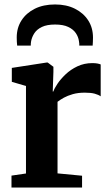

<svg xmlns="http://www.w3.org/2000/svg" viewBox="-20 -841 492 861"><path d="M31.5 0V-53.5L96.5 -63V-455.5L33 -474V-536.5L188.5 -560.5H194L219.5 -541.5V-518.5L216.5 -430.5L219.5 -431Q223.5 -444 237.5 -465Q251.5 -486 274 -507.5Q296.5 -529 327 -543.5Q357.5 -558 394 -558Q407.5 -558 416.8 -556.2Q426 -554.5 431.5 -552V-409Q422 -416 405 -420.8Q388 -425.5 360.5 -425.5Q330 -425.5 306.5 -418.8Q283 -412 266.2 -402.8Q249.5 -393.5 238 -384.5V-63.5L348 -53V0ZM227 -821Q278 -821 316.2 -801.8Q354.5 -782.5 375.8 -749.2Q397 -716 397 -672.5Q397 -664 396.5 -653.8Q396 -643.5 395.5 -636.5H335.5Q336 -640.5 335.5 -645.5Q335 -650.5 334 -656.5Q331.5 -675.5 320 -692.5Q308.5 -709.5 286 -720.2Q263.5 -731 227 -731Q190.5 -731 168 -720.2Q145.5 -709.5 134.2 -692.2Q123 -675 119.5 -656Q118.5 -650.5 118.2 -645.5Q118 -640.5 118 -636.5H57Q56 -643.5 55.5 -653.8Q55 -664 55 -673Q55 -716 76.2 -749.2Q97.5 -782.5 136 -801.8Q174.5 -821 227 -821Z"/></svg>

Font: Merriweather 36pt
Style: Bold
Weight: 700
Designer: Eben Sorkin
Foundry: Eben Sorkin
Version: Version 2.100